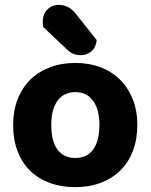

<svg xmlns="http://www.w3.org/2000/svg" viewBox="-20 -755 620 790"><path d="M545 -241Q545 -182 527 -134.5Q509 -87 475.5 -54Q442 -21 395 -3Q348 15 290 15Q232 15 184.5 -2.5Q137 -20 103.5 -53Q70 -86 52 -133.5Q34 -181 34 -241Q34 -299 52.5 -346.5Q71 -394 104.5 -427Q138 -460 185.5 -478Q233 -496 290 -496Q347 -496 394 -478Q441 -460 474.5 -426.5Q508 -393 526.5 -346Q545 -299 545 -241ZM290 -376Q243 -376 217 -341Q191 -306 191 -241Q191 -174 216.5 -139.5Q242 -105 290 -105Q338 -105 363.5 -140Q389 -175 389 -241Q389 -305 363 -340.5Q337 -376 290 -376ZM158 -644Q157 -648 156.5 -654.5Q156 -661 156 -665Q156 -697 175 -716Q194 -735 222 -735Q240 -735 257.5 -727Q275 -719 289 -702L378 -590Q374 -558 355 -543Q336 -528 314 -528Q295 -528 282 -533.5Q269 -539 255 -552Z"/></svg>

Font: Baloo 2
Style: Bold
Weight: 700
Designer: Sarang Kulkarni and Ek Type
Foundry: Ek Type
Version: Version 1.640;hotconv 1.0.111;makeotfexe 2.5.65597; ttfautoh